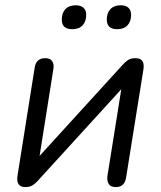

<svg xmlns="http://www.w3.org/2000/svg" viewBox="-20 -719 624 745"><path d="M78.9 6.9Q63 6.9 55.7 -0.2Q48.4 -7.4 47.3 -17.5Q46.3 -27.6 47.8 -36.5L114.7 -457.3Q120.5 -493.3 155.5 -493.3Q174.9 -493.3 182.6 -481.6Q190.4 -470 187 -450.5L127.8 -77.1H99.9L456.9 -468.5Q464.7 -477.3 475.7 -485.3Q486.6 -493.3 505 -493.3Q520.4 -493.3 527.7 -487.1Q535 -480.8 536.8 -471Q538.5 -461.1 536.6 -450.3L469.2 -29.5Q463.4 6.9 429.4 6.9Q409.5 6.9 402 -4.7Q394.5 -16.4 396.9 -36.3L456.5 -409.7H484.4L127.4 -18.3Q119.6 -9.5 108.2 -1.3Q96.8 6.9 78.9 6.9ZM434.7 -605.7Q394.4 -605.7 394.4 -642.6Q394.4 -669.2 408.6 -683.8Q422.9 -698.5 448.4 -698.5Q468 -698.5 478.3 -688.9Q488.7 -679.3 488.7 -661.6Q488.7 -635.6 474.7 -620.7Q460.7 -605.7 434.7 -605.7ZM260.5 -605.7Q219.8 -605.7 219.8 -642.6Q219.8 -669.2 234 -683.8Q248.2 -698.5 273.8 -698.5Q293.4 -698.5 304 -688.9Q314.5 -679.3 314.5 -661.6Q314.5 -635.6 300.5 -620.7Q286.5 -605.7 260.5 -605.7Z"/></svg>

Font: Nunito Variable Extra Light
Style: Italic
Weight: 200
Italic angle: -9°
Designer: Vernon Adams
Foundry: Vernon Adams
Version: Version 3.602